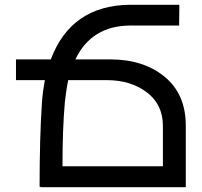

<svg xmlns="http://www.w3.org/2000/svg" viewBox="-20 -785 846 805"><path d="M442 -536Q582 -536 670.5 -463Q759 -390 759 -258V0H150V-2H146Q146 -210 156 -357Q159 -400 168 -449H47V-536H193Q278 -762 524 -765H732L731 -678H528Q364 -678 296 -536ZM242 -88H663V-257Q663 -347 595.5 -398Q528 -449 428 -449H266Q258 -412 252 -357Q242 -246 242 -88Z"/></svg>

Font: Montserrat arm
Style: Regular
Weight: 400
Designer: Julieta Ulanovsky
Foundry: Julieta Ulanovsky
Version: Version 6.000;PS 006.000;hotconv 1.0.88;makeotf.lib2.5.64775